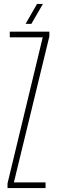

<svg xmlns="http://www.w3.org/2000/svg" viewBox="-20 -962 292 982"><path d="M18.5 0V-24L198.5 -771H30V-800H232.5V-776L51 -29H213V0ZM111 -840 169.5 -942H199.5L140.5 -840Z"/></svg>

Font: Big Shoulders Display Thin ExtraLight
Style: Regular
Weight: 250
Version: Version 2.002